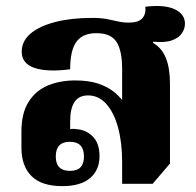

<svg xmlns="http://www.w3.org/2000/svg" viewBox="-20 -622 669 654"><path d="M192 12Q122 12 87.5 -22Q53 -56 53 -119V-174Q53 -236 77 -274.5Q101 -313 142.5 -330.5Q184 -348 236 -348Q282 -348 313.5 -337.5Q345 -327 365.5 -311Q386 -295 397.5 -279Q409 -263 414 -251L396 -249V-388Q396 -449 377 -479Q358 -509 308 -509Q262 -509 240.5 -480Q219 -451 219 -386Q142 -376 98 -390.5Q54 -405 54 -446Q54 -482 84 -507.5Q114 -533 168 -547Q222 -561 294 -561Q324 -561 344.5 -557Q365 -553 382 -549Q399 -545 419 -545Q452 -545 465 -560Q478 -575 475 -599Q540 -607 575 -590.5Q610 -574 610 -541Q610 -524 599.5 -508.5Q589 -493 565.5 -484.5Q542 -476 502 -480L501 -476Q531 -459 545 -424.5Q559 -390 559 -336V-65L500 4H396V-71Q396 -137 382 -188Q368 -239 342 -268Q316 -297 280 -297Q249 -297 234 -275Q219 -253 219 -208V-182Q223 -183 229.5 -183Q236 -183 241 -182Q273 -180 296 -157Q319 -134 319 -90Q319 -43 287 -15.5Q255 12 192 12ZM218 -40Q243 -40 254.5 -52.5Q266 -65 266 -89Q266 -139 218 -139Q170 -139 170 -89Q170 -40 218 -40Z"/></svg>

Font: Noto Serif Thai ExtraBold
Style: Regular
Weight: 800
Version: Version 2.001